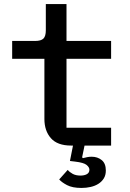

<svg xmlns="http://www.w3.org/2000/svg" viewBox="-20 -718 640 947"><path d="M272 167 314 120Q323 131 338.5 139.5Q354 148 377 148Q396 148 408.5 141Q421 134 421 119Q421 107 407 95.5Q393 84 350 79L325 76L340 0H331Q263 0 231 -36.5Q199 -73 199 -131V-428H40V-516H153Q182 -516 194 -527.5Q206 -539 206 -569V-698H308V-516H528V-428H308V-88H528V0H397L385 58L389 62Q400 59 410.5 57Q421 55 432 55Q461 55 481.5 71.5Q502 88 502 123Q502 146 492 162Q482 178 465.5 188.5Q449 199 427.5 204Q406 209 382 209Q337 209 310.5 195Q284 181 272 167Z"/></svg>

Font: IBM Plaex Mono Medium
Style: Regular
Weight: 500
Designer: Mike Abbink, Paul van der Laan, Pieter van Rosmalen
Foundry: Bold Monday
Version: Version 2.003